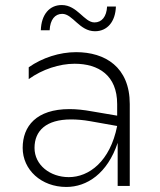

<svg xmlns="http://www.w3.org/2000/svg" viewBox="-20 -738 634 762"><path d="M447 0H495V-325C495 -472 397 -531 282 -531C217 -531 148 -509 94 -471V-424C148 -463 216 -485 276 -485C371 -485 445 -439 445 -325V-279L345 -296C312 -302 283 -305 256 -305C124 -305 70 -237 70 -151C70 -64 144 4 243 4C325 4 406 -49 447 -171ZM357 -614C406 -614 438 -652 440 -712H405C403 -672 384 -649 355 -649C314 -649 287 -718 225 -718C176 -718 144 -680 142 -618H177C179 -660 198 -683 227 -683C269 -683 295 -614 357 -614ZM117 -151C117 -219 163 -264 262 -264C284 -264 310 -262 338 -257L445 -238C417 -97 333 -35 253 -35C179 -35 117 -83 117 -151Z"/></svg>

Font: Chess Sans Light
Style: Regular
Weight: 300
Designer: Wolf Bōese
Foundry: Wolf Bōese
Version: Version 7.223;Glyphs 3.3 (3306)